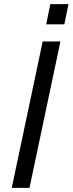

<svg xmlns="http://www.w3.org/2000/svg" viewBox="-20 -911 352 931"><path d="M37 0 187 -710H273L123 0ZM204 -793 224 -891H312L292 -793Z"/></svg>

Font: Geist Regular
Style: Italic
Weight: 400
Italic angle: -12°
Designer: Basement.studio, Andrés Briganti, Mateo Zaragoza
Foundry: Basement.studio, Vercel, Andrés Briganti, Guido Ferreyra, Mateo Zaragoza
Version: Version 1.500; ttfautohint (v1.8.4.7-5d5b)